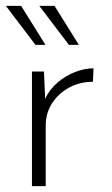

<svg xmlns="http://www.w3.org/2000/svg" viewBox="-20 -635 382 655"><path d="M130 -391 134 -298Q149 -330 176.5 -353.5Q204 -377 236.5 -389.5Q269 -402 299 -402L297 -356Q252 -356 215.5 -336Q179 -316 157.5 -282.5Q136 -249 136 -207V0H89V-391ZM0 -615H52L135 -482H101ZM114 -615H166L249 -482H215Z"/></svg>

Font: Synthetic Light
Style: Regular
Weight: 300
Designer: Santiago Orozco
Foundry: Typemade
Version: Version 2.000; ttfautohint (v1.8.4.7-5d5b)